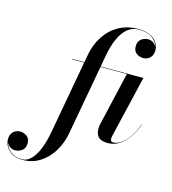

<svg xmlns="http://www.w3.org/2000/svg" viewBox="-351 -876 1124 1252"><g transform="rotate(15 211.0 -250.0)"><path d="M611 -163Q582.5 -88 535.4 -39Q488.2 10 423 10Q383.2 10 363.1 -8.2Q343 -26.5 343 -67Q343 -77 345 -89L430 -457H252L167 12Q154.5 82 120.1 138.2Q85.8 194.4 33.9 227.2Q-18 260 -83 260Q-126.5 260 -154.4 243.3Q-182.2 226.6 -195.6 202.3Q-209 178 -209 155Q-209 121.2 -190 103.1Q-171 85 -144 85Q-120.8 85 -99.4 99.5Q-78 114 -78 147Q-78 180 -98.9 196Q-119.8 212 -146 212Q-164.8 212 -180.4 201.5Q-196 191 -202 176Q-199 193.5 -185.1 212.3Q-171.2 231.1 -146.9 244.1Q-122.5 257 -88 257Q-53 257 -25.5 228.2Q2 199.4 21.5 150.2Q41 101 52 40L142 -457H60V-460H142.6L152 -512Q164.5 -582 200.7 -638.2Q236.9 -694.4 293.9 -727.2Q351 -760 426 -760Q478.5 -760 510.1 -743.8Q541.8 -727.5 555.9 -703.2Q570 -679 570 -655Q570 -621.2 551 -603.1Q532 -585 505 -585Q481.8 -585 460.4 -599.5Q439 -614 439 -647Q439 -680 459.9 -696Q480.8 -712 507 -712Q525.8 -712 541.4 -701.5Q557 -691 563 -676Q557.8 -703.8 526.2 -730.4Q494.8 -757 431 -757Q386 -757 353.3 -728.6Q320.6 -700.1 299.3 -651.1Q278 -602 267 -540L252.5 -460H541L442 -41Q441.2 -36.5 440.6 -31.6Q440 -26.8 440 -23Q440 -14.8 444.1 -8.9Q448.2 -3 458 -3Q500.8 -3 541.8 -48.2Q582.8 -93.5 609 -164Z"/></g></svg>

Font: Bodoni* 72 Medium
Style: Italic
Weight: 500
Italic angle: -13°
Version: Version 1.002; ttfautohint (v0.97) -l 8 -r 50 -G 200 -x 14 -